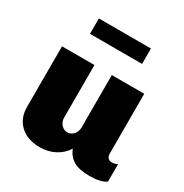

<svg xmlns="http://www.w3.org/2000/svg" viewBox="-172 -870 972 1015"><g transform="rotate(30 314.0 -363.0)"><path d="M244 -191Q244 -166 259.5 -148.5Q275 -131 297 -131Q319 -131 334.5 -148.5Q350 -166 350 -191V-511H548V-148Q548 -129 557 -120Q566 -111 579 -111Q598 -111 614 -120V-13Q582 10 513 10Q449 10 415 -10.5Q381 -31 366 -71Q341 -32 300.5 -11Q260 10 210 10Q134 10 90 -31.5Q46 -73 46 -140V-511H244ZM459 -736V-642H141V-736Z"/></g></svg>

Font: Chivo Black
Style: Regular
Weight: 900
Designer: Hector Gatti
Foundry: Omnibus-Type
Version: Version 1.007